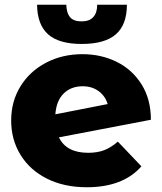

<svg xmlns="http://www.w3.org/2000/svg" viewBox="-20 -779 682 808"><path d="M476 -183 575 -79Q498 9 345 9Q250 9 178 -27Q106 -63 66.5 -127Q27 -191 27 -272Q27 -352 66 -415.5Q105 -479 173.5 -515Q242 -551 327 -551Q406 -551 471.5 -518.5Q537 -486 576 -423.5Q615 -361 615 -275L228 -201Q259 -136 351 -136Q390 -136 418.5 -147Q447 -158 476 -183ZM213 -298 433 -341Q423 -375 395 -395.5Q367 -416 328 -416Q279 -416 248 -385.5Q217 -355 213 -298ZM136 -759H259Q260 -724 275 -706.5Q290 -689 323 -689Q356 -689 372.5 -707Q389 -725 389 -759H514Q514 -675 467.5 -634.5Q421 -594 324 -594Q228 -594 182.5 -634.5Q137 -675 136 -759Z"/></svg>

Font: Montserrat Alternates ExtraBold
Style: Regular
Weight: 800
Designer: Julieta Ulanovsky
Foundry: Julieta Ulanovsky
Version: Version 7.200